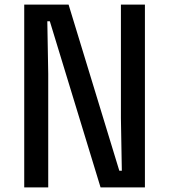

<svg xmlns="http://www.w3.org/2000/svg" viewBox="-20 -820 740 840"><path d="M86 0V-800H280L502 -73H513L509 -303V-800H614V0H420L198 -727H187L191 -497V0Z"/></svg>

Font: Martian Mono
Style: Regular
Weight: 400
Monospace: yes
Designer: Roman Shamin
Foundry: Evil Martians
Version: Version 1.000; ttfautohint (v1.8.4.7-5d5b)